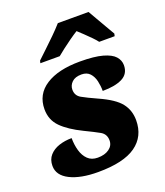

<svg xmlns="http://www.w3.org/2000/svg" viewBox="-142 -862 834 969"><g transform="rotate(-20 275.5 -378.0)"><path d="M218 10Q124 10 67.5 -18.5Q11 -47 11 -98Q11 -132 30.5 -154Q50 -176 81.5 -186.5Q113 -197 150 -197Q150 -161 159 -129.5Q168 -98 188 -78.5Q208 -59 241 -59Q279 -59 302.5 -76Q326 -93 326 -121Q326 -155 297.5 -171Q269 -187 219 -211Q147 -246 109 -284.5Q71 -323 71 -380Q71 -460 137.5 -503Q204 -546 321 -546Q398 -546 442.5 -533.5Q487 -521 505.5 -500Q524 -479 524 -453Q524 -407 485.5 -387Q447 -367 379 -367Q379 -394 373 -420.5Q367 -447 351 -464.5Q335 -482 306 -482Q272 -482 254.5 -465Q237 -448 237 -425Q237 -393 264.5 -377.5Q292 -362 343 -339Q426 -302 456.5 -263Q487 -224 487 -171Q487 -84 421 -37Q355 10 218 10ZM134 -619Q154 -638 180.5 -663Q207 -688 234.5 -715Q262 -742 283 -766H448Q459 -747 474.5 -720Q490 -693 506 -665.5Q522 -638 533 -619L530 -606H447Q439 -617 422.5 -634Q406 -651 388 -668Q370 -685 358 -696Q340 -685 316 -668Q292 -651 270 -634Q248 -617 235 -606H131Z"/></g></svg>

Font: Noto Serif Black
Style: Italic
Weight: 900
Italic angle: -12°
Designer: Monotype Design Team
Foundry: Monotype Imaging Inc.
Version: Version 2.013